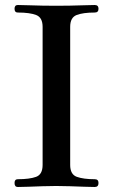

<svg xmlns="http://www.w3.org/2000/svg" viewBox="-20 -746 450 766"><path d="M51 0Q38 0 38 -16Q38 -31 51 -31Q98 -31 124 -40.5Q150 -50 150 -88V-639Q150 -676 124.5 -686Q99 -696 51 -696Q38 -696 38 -711Q38 -726 51 -726Q68 -726 94 -725Q120 -724 149.5 -723.5Q179 -723 204 -723Q229 -723 259 -723.5Q289 -724 315.5 -725Q342 -726 358 -726Q373 -726 373 -711Q373 -696 358 -696Q311 -696 285.5 -686Q260 -676 260 -639V-88Q260 -50 286.5 -40.5Q313 -31 358 -31Q373 -31 373 -16Q373 0 358 0Q342 0 315.5 -1Q289 -2 259 -3Q229 -4 204 -4Q179 -4 149.5 -3Q120 -2 94 -1Q68 0 51 0Z"/></svg>

Font: Zen Old Mincho SemiBold
Style: Regular
Weight: 600
Version: Version 1.500